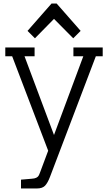

<svg xmlns="http://www.w3.org/2000/svg" viewBox="-20 -841 612 1088"><path d="M99 227H189Q220 227 235 211.5Q250 196 263 162L523 -522H562V-572H396V-522H452L286 -76L119 -522H176V-572H10V-522H49L253 13L207 136Q202 150 198 156Q194 162 185 166.5Q176 171 158 172L99 177ZM178 -624 286 -734 395 -624 437 -666 301 -821H272L136 -666Z"/></svg>

Font: Glegoo
Style: Regular
Weight: 400
Version: Version 2.0.1; ttfautohint (v0.9) -r 48 -G 60